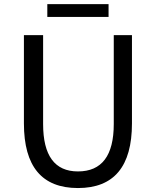

<svg xmlns="http://www.w3.org/2000/svg" viewBox="-20 -905 761 937"><path d="M96.7 -302.7V-733.4H190.4V-299.8Q190.4 -68.4 360.4 -68.4Q535.2 -68.4 535.2 -299.8V-733.4H624V-302.7Q624 12.7 360.4 12.7Q96.7 12.7 96.7 -302.7ZM210.9 -822.3V-884.8H509.8V-822.3Z"/></svg>

Font: GenYoGothic TW TTF Regular
Style: Regular
Weight: 400
Version: Version 1.300